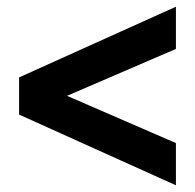

<svg xmlns="http://www.w3.org/2000/svg" viewBox="-20 -590 582 573"><path d="M505 -37 37 -248V-359L505 -570V-444L180 -304L505 -163Z"/></svg>

Font: Kanit Medium
Style: Regular
Weight: 500
Designer: Katatrad Team
Foundry: CadsonDemak
Version: Version 2.000; ttfautohint (v1.8.3)